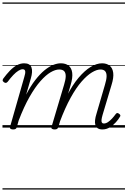

<svg xmlns="http://www.w3.org/2000/svg" viewBox="-20 -1030 1029 1550"><path d="M85 15Q73 15 65.5 10Q58 5 61 -6L176 -408Q186 -439 183.5 -455Q181 -471 163 -471Q148 -471 128.5 -459Q109 -447 87.5 -424.5Q66 -402 42 -370Q35 -362 28 -361Q21 -360 12 -366Q1 -374 1.5 -381.5Q2 -389 6 -395Q31 -429 58 -457.5Q85 -486 114.5 -502.5Q144 -519 175 -519Q199 -519 213.5 -510.5Q228 -502 234 -485.5Q240 -469 238.5 -446.5Q237 -424 229 -397L191 -266Q227 -335 264.5 -383.5Q302 -432 338.5 -462Q375 -492 408.5 -505.5Q442 -519 471 -519Q510 -519 534 -500Q558 -481 563 -442Q568 -403 550 -343L451 -4Q447 6 441 10.5Q435 15 420 15Q408 15 400 10Q392 5 396 -6L497 -345Q510 -387 510.5 -414Q511 -441 498.5 -455Q486 -469 458 -469Q427 -469 388.5 -446.5Q350 -424 306.5 -375Q263 -326 218 -247Q173 -168 130 -55L116 -4Q113 6 106.5 10.5Q100 15 85 15ZM807 15Q783 15 769 5.5Q755 -4 750 -21Q745 -38 747.5 -61Q750 -84 759 -112L827 -345Q840 -387 840.5 -414Q841 -441 829 -455Q817 -469 791 -469Q761 -469 722 -445.5Q683 -422 639 -372Q595 -322 550 -240.5Q505 -159 462 -44H438Q474 -164 519 -253.5Q564 -343 614 -402Q664 -461 712.5 -490Q761 -519 804 -519Q841 -519 865 -500Q889 -481 894 -442Q899 -403 880 -343L808 -102Q801 -78 799.5 -62.5Q798 -47 803 -40Q808 -33 818 -33Q835 -33 852 -44.5Q869 -56 885 -73.5Q901 -91 914 -109Q920 -117 926 -117.5Q932 -118 939 -113Q950 -106 951.5 -99.5Q953 -93 948 -87Q937 -67 915.5 -43Q894 -19 866.5 -2Q839 15 807 15ZM0 490H989V500H0ZM0 -20H989V0H0ZM0 -505H989V-500H0ZM0 -1010H989V-1000H0Z"/></svg>

Font: Playwrite AU QLD Guides
Style: Regular
Weight: 400
Designer: Veronika Burian, José Scaglione
Foundry: TypeTogether
Version: Version 1.003